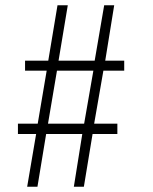

<svg xmlns="http://www.w3.org/2000/svg" viewBox="-20 -708 580 728"><path d="M83 0 117 -200H48V-239H123L157 -440H75V-478H163L198 -688H237L202 -478H339L375 -688H413L379 -478H451V-440H372L337 -239H425V-200H331L298 0H260L292 -200H155L122 0ZM162 -239H299L334 -440H196Z"/></svg>

Font: Saira Condensed ExtraLight
Style: Regular
Weight: 250
Width: 3
Designer: Hector Gatti with collaboration of the Omnibus-Type team
Foundry: Omnibus-Type
Version: Version 1.101